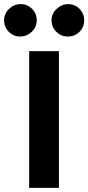

<svg xmlns="http://www.w3.org/2000/svg" viewBox="-64 -915 430 935"><path d="M78 0V-666H223V0ZM265 -737Q234 -737 210.5 -760Q187 -783 187 -816Q187 -849 212 -872Q237 -895 268 -895Q300 -895 323 -872Q346 -849 346 -816Q346 -783 323 -760Q300 -737 265 -737ZM34 -737Q2 -737 -21 -760Q-44 -783 -44 -816Q-44 -849 -19.5 -872Q5 -895 37 -895Q69 -895 92 -872Q115 -849 115 -816Q115 -783 90.5 -760Q66 -737 34 -737Z"/></svg>

Font: Secular One
Style: Regular
Weight: 400
Designer: Michal Sahar
Foundry: Hagilda
Version: Version 1.002; ttfautohint (v1.8.4.7-5d5b);gftools[0.9.29]